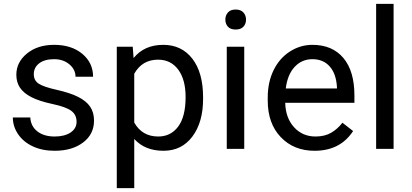

<svg xmlns="http://www.w3.org/2000/svg" viewBox="-20 -770 2132 993"><path d="M376 -140.1Q376 -176.8 348.4 -197Q320.8 -217.3 252.2 -231.9Q183.6 -246.6 143.3 -267.1Q103 -287.6 83.7 -315.9Q64.5 -344.2 64.5 -383.3Q64.5 -448.2 119.4 -493.2Q174.3 -538.1 259.8 -538.1Q349.6 -538.1 405.5 -491.7Q461.4 -445.3 461.4 -373H370.6Q370.6 -410.2 339.1 -437Q307.6 -463.9 259.8 -463.9Q210.4 -463.9 182.6 -442.4Q154.8 -420.9 154.8 -386.2Q154.8 -353.5 180.7 -336.9Q206.5 -320.3 274.2 -305.2Q341.8 -290 383.8 -269Q425.8 -248 446 -218.5Q466.3 -189 466.3 -146.5Q466.3 -75.7 409.7 -33Q353 9.8 262.7 9.8Q199.2 9.8 150.4 -12.7Q101.6 -35.2 74 -75.4Q46.4 -115.7 46.4 -162.6H136.7Q139.2 -117.2 173.1 -90.6Q207 -64 262.7 -64Q314 -64 345 -84.7Q376 -105.5 376 -140.1Z M1030.3 -258.3Q1030.3 -137.7 975.1 -64Q919.9 9.8 825.7 9.8Q729.5 9.8 674.3 -51.3V203.1H584V-528.3H666.5L670.9 -469.7Q726.1 -538.1 824.2 -538.1Q919.4 -538.1 974.9 -466.3Q1030.3 -394.5 1030.3 -266.6ZM939.9 -268.6Q939.9 -357.9 901.9 -409.7Q863.8 -461.4 797.4 -461.4Q715.3 -461.4 674.3 -388.7V-136.2Q714.8 -64 798.3 -64Q863.3 -64 901.6 -115.5Q939.9 -167 939.9 -268.6Z M1243.2 0H1152.8V-528.3H1243.2ZM1145.5 -668.5Q1145.5 -690.4 1158.9 -705.6Q1172.4 -720.7 1198.7 -720.7Q1225.1 -720.7 1238.8 -705.6Q1252.4 -690.4 1252.4 -668.5Q1252.4 -646.5 1238.8 -631.8Q1225.1 -617.2 1198.7 -617.2Q1172.4 -617.2 1158.9 -631.8Q1145.5 -646.5 1145.5 -668.5Z M1606.9 9.8Q1499.5 9.8 1432.1 -60.8Q1364.7 -131.3 1364.7 -249.5V-266.1Q1364.7 -344.7 1394.8 -406.5Q1424.8 -468.3 1478.8 -503.2Q1532.7 -538.1 1595.7 -538.1Q1698.7 -538.1 1755.9 -470.2Q1813 -402.3 1813 -275.9V-238.3H1455.1Q1457 -160.2 1500.7 -112.1Q1544.4 -64 1611.8 -64Q1659.7 -64 1692.9 -83.5Q1726.1 -103 1751 -135.3L1806.2 -92.3Q1739.7 9.8 1606.9 9.8ZM1595.7 -463.9Q1541 -463.9 1503.9 -424.1Q1466.8 -384.3 1458 -312.5H1722.7V-319.3Q1718.8 -388.2 1685.5 -426Q1652.3 -463.9 1595.7 -463.9Z M2015.6 0H1925.3V-750H2015.6Z"/></svg>

Font: Roboto
Style: Regular
Weight: 400
Designer: Google
Version: Version 2.001047; 2015